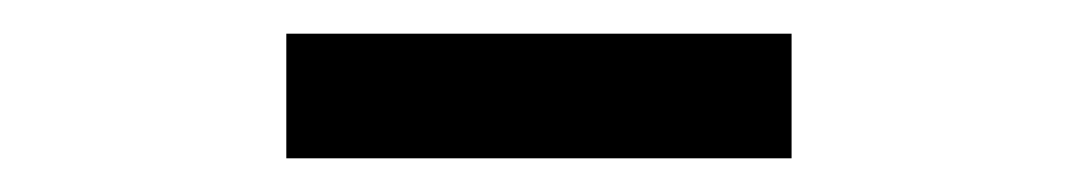

<svg xmlns="http://www.w3.org/2000/svg" viewBox="-20 -727 640 114"><path d="M150 -633V-707H450V-633Z"/></svg>

Font: Iosevka Custom Extended
Style: Regular
Weight: 400
Width: 7
Monospace: yes
Designer: Belleve Invis
Foundry: Belleve Invis
Version: Version 11.2.4; ttfautohint (v1.8.4)